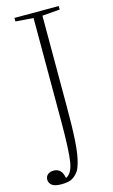

<svg xmlns="http://www.w3.org/2000/svg" viewBox="-176 -715 609 1032"><g transform="rotate(-15 128.5 -198.5)"><path d="M32.7 266.1Q-6.8 266.1 -21.7 253.2Q-36.6 240.2 -36.6 223.1Q-36.6 205.1 -24.2 194.6Q-11.7 184.1 8.8 184.1Q53.7 184.1 63 239.7Q96.7 225.6 106.9 163.1Q117.2 100.6 117.2 -65.9V-635.7L18.1 -643.6V-663.1H264.6V-643.6L166.5 -635.7V-133.3Q166.5 -71.8 165.5 -27.1Q164.6 17.6 161.9 59.3Q159.2 101.1 154.8 129.4Q150.4 157.7 143.3 182.4Q136.2 207 126.5 221.7Q116.7 236.3 102.8 247.1Q88.9 257.8 72 262Q55.2 266.1 32.7 266.1Z"/></g></svg>

Font: Elstob ExtraLight
Style: Regular
Weight: 200
Designer: Peter S. Baker
Version: Version 1.015